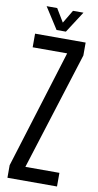

<svg xmlns="http://www.w3.org/2000/svg" viewBox="-104 -1002 536 1047"><g transform="rotate(10 164.0 -479.0)"><path d="M17.5 0V-69.5L220.5 -724.5H29.5V-800H309.5V-728.5L103.5 -75.5H292V0ZM141.5 -840 65.5 -958.5H124L168 -885.5L211.5 -958.5H269.5L193 -840Z"/></g></svg>

Font: Big Shoulders
Style: Regular
Weight: 400
Designer: Patric King
Foundry: XO Type Co
Version: Version 2.002